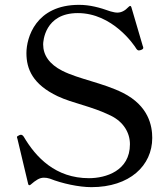

<svg xmlns="http://www.w3.org/2000/svg" viewBox="-20 -759 695 792"><path d="M357 13C515 13 608 -76 608 -190C608 -239 594 -322 487 -376C405 -417 304 -433 237 -467C184 -494 158 -531 158 -576C158 -587 164 -705 301 -705C444 -705 533 -574 543 -557C547 -552 550 -551 553 -551C556 -551 559 -552 562 -553C565 -554 568 -556 569 -557C572 -560 571 -564 570 -567L569 -569L522 -729C520 -736 516 -736 511 -731C495 -714 480 -707 464 -707C456 -707 447 -709 436 -712C391 -728 351 -739 306 -739C127 -739 89 -603 89 -540C89 -474 115 -411 218 -362C282 -332 355 -322 437 -282C490 -256 516 -211 516 -164C516 -54 416 -24 347 -24C209 -24 128 -110 78 -195C74 -201 70 -203 67 -203C65 -203 63 -203 61 -202C53 -198 50 -197 50 -193C50 -191 51 -190 52 -186L96 -1C97 5 101 7 106 3C128 -16 143 -26 161 -26C169 -26 177 -25 186 -22C236 -2 306 13 357 13Z"/></svg>

Font: Shippori Mincho OTF Medium
Style: Regular
Weight: 500
Designer: FONTDASU
Foundry: FONTDASU / Google Inc. / but / Adobe
Version: Version 3.300;hotconv 1.0.109;makeotfexe 2.5.65596